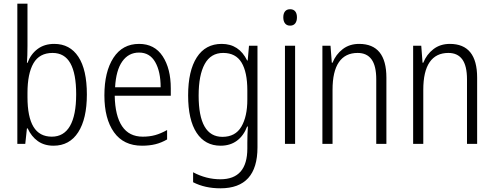

<svg xmlns="http://www.w3.org/2000/svg" viewBox="-20 -780 2678 1041"><path d="M129 -531Q129 -477 126 -439H129Q147 -487 184 -514.5Q221 -542 274 -542Q359 -542 405 -472Q451 -402 451 -268Q451 -136 404 -63Q357 10 270 10Q220 10 185 -15Q150 -40 130 -84H126L117 0H74V-760H129ZM129 -276V-254Q129 -146 161.5 -92.5Q194 -39 261 -39Q326 -39 359.5 -97Q393 -155 393 -269Q393 -381 361.5 -437Q330 -493 265 -493Q194 -493 161.5 -437Q129 -381 129 -276Z M906 -301V-261H602Q604 -152 642 -95.5Q680 -39 754 -39Q791 -39 821.5 -47.5Q852 -56 886 -75V-24Q855 -6 822.5 2Q790 10 750 10Q650 10 598 -63Q546 -136 546 -263Q546 -391 595 -466.5Q644 -542 734 -542Q818 -542 862 -475Q906 -408 906 -301ZM604 -307H851Q851 -392 821.5 -443.5Q792 -495 734 -495Q677 -495 643 -447Q609 -399 604 -307Z M1320 -452H1323L1330 -532H1376V19Q1376 241 1175 241Q1091 241 1027 208V154Q1098 192 1175 192Q1321 192 1321 25V-6Q1321 -48 1324 -94H1320Q1301 -44 1264.5 -17Q1228 10 1176 10Q1092 10 1046 -60Q1000 -130 1000 -263Q1000 -396 1047 -469Q1094 -542 1182 -542Q1276 -542 1320 -452ZM1057 -262Q1057 -38 1186 -38Q1256 -38 1288.5 -93Q1321 -148 1321 -240V-290Q1321 -389 1289.5 -441Q1258 -493 1190 -493Q1123 -493 1090 -433Q1057 -373 1057 -262Z M1590 -686Q1590 -665 1580.5 -653Q1571 -641 1553 -641Q1535 -641 1525.5 -653Q1516 -665 1516 -686Q1516 -707 1525.5 -718.5Q1535 -730 1553 -730Q1571 -730 1580.5 -718.5Q1590 -707 1590 -686ZM1580 0H1525V-532H1580Z M2075 -359V0H2020V-350Q2020 -423 1994.5 -458Q1969 -493 1919 -493Q1852 -493 1817.5 -443Q1783 -393 1783 -293V0H1728V-532H1772L1779 -440H1783Q1801 -485 1838 -513.5Q1875 -542 1927 -542Q2075 -542 2075 -359Z M2567 -359V0H2512V-350Q2512 -423 2486.5 -458Q2461 -493 2411 -493Q2344 -493 2309.5 -443Q2275 -393 2275 -293V0H2220V-532H2264L2271 -440H2275Q2293 -485 2330 -513.5Q2367 -542 2419 -542Q2567 -542 2567 -359Z"/></svg>

Font: Noto Sans Display Light Narrow
Style: Regular
Weight: 300
Width: 4
Designer: Monotype Design team
Foundry: Monotype Imaging Inc.
Version: Version 1.000